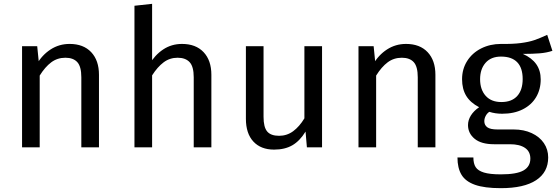

<svg xmlns="http://www.w3.org/2000/svg" viewBox="-20 -768 2900 1001"><path d="M343 -539Q415 -539 455.5 -496Q496 -453 496 -378V0H404V-365Q404 -421 383 -444Q362 -467 321 -467Q279 -467 247 -443Q215 -419 187 -374L171 -432Q199 -481 243.5 -510Q288 -539 343 -539ZM174 -527 187 -398V0H95V-527Z M990 -365Q990 -421 968.5 -444Q947 -467 906 -467Q865 -467 833 -443Q801 -419 773 -375L757 -430Q787 -481 830.5 -510Q874 -539 929 -539Q1001 -539 1041.5 -496Q1082 -453 1082 -378V0H990ZM681 0V-738L773 -748V0Z M1659 -527V0H1580L1573 -82Q1543 -33 1504 -10.5Q1465 12 1409 12Q1340 12 1301 -30Q1262 -72 1262 -149V-527H1354V-159Q1354 -105 1373 -82.5Q1392 -60 1435 -60Q1476 -60 1508.5 -84Q1541 -108 1567 -151V-527Z M2097 -539Q2169 -539 2209.5 -496Q2250 -453 2250 -378V0H2158V-365Q2158 -421 2137 -444Q2116 -467 2075 -467Q2033 -467 2001 -443Q1969 -419 1941 -374L1925 -432Q1953 -481 1997.5 -510Q2042 -539 2097 -539ZM1928 -527 1941 -398V0H1849V-527Z M2860 -503Q2830 -493 2794 -490Q2758 -487 2706 -487Q2753 -466 2776 -433Q2799 -400 2799 -354Q2799 -302 2775 -261.5Q2751 -221 2705.5 -198Q2660 -175 2598 -175Q2562 -175 2531 -185Q2519 -177 2512 -163.5Q2505 -150 2505 -136Q2505 -116 2520.5 -104.5Q2536 -93 2574 -93H2658Q2711 -93 2752 -74Q2793 -55 2815.5 -22Q2838 11 2838 53Q2838 130 2775 171.5Q2712 213 2591 213Q2506 213 2456.5 195.5Q2407 178 2386 143Q2365 108 2365 53H2448Q2448 85 2460 103.5Q2472 122 2503 131.5Q2534 141 2591 141Q2674 141 2709.5 120.5Q2745 100 2745 59Q2745 22 2717 3Q2689 -16 2639 -16H2556Q2489 -16 2454.5 -44.5Q2420 -73 2420 -116Q2420 -142 2435 -166Q2450 -190 2478 -209Q2432 -233 2410.5 -268.5Q2389 -304 2389 -355Q2389 -408 2415.5 -450Q2442 -492 2488.5 -515.5Q2535 -539 2592 -539Q2653 -538 2695 -543.5Q2737 -549 2765 -558.5Q2793 -568 2832 -586Q2832 -586 2832.5 -586Q2833 -586 2833 -586ZM2592 -473Q2540 -473 2511.5 -440.5Q2483 -408 2483 -355Q2483 -301 2512 -268.5Q2541 -236 2594 -236Q2648 -236 2676.5 -267.5Q2705 -299 2705 -356Q2705 -414 2676.5 -443.5Q2648 -473 2592 -473Z"/></svg>

Font: Firava
Style: Regular
Weight: 400
Designer: Carrois Corporate & Edenspiekermann AG
Foundry: Greg Finn Gibson
Version: Version 5.000